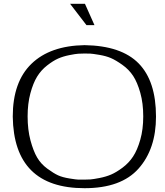

<svg xmlns="http://www.w3.org/2000/svg" viewBox="-20 -968 864 1008"><path d="M125 -357Q125 -287 140 -231Q155 -175 175 -141Q195 -107 228.5 -82.5Q262 -58 285 -47.5Q308 -37 345 -31Q382 -25 391.5 -25Q401 -25 424 -25Q440 -25 454.5 -26Q469 -27 502.5 -33.5Q536 -40 563 -51.5Q590 -63 623 -87.5Q656 -112 678.5 -146Q701 -180 716.5 -234.5Q732 -289 732 -357Q732 -426 716.5 -481Q701 -536 679 -569.5Q657 -603 622.5 -627.5Q588 -652 562.5 -663Q537 -674 501.5 -680Q466 -686 454 -686.5Q442 -687 423 -687Q406 -687 391 -686Q376 -685 343.5 -678.5Q311 -672 285 -660.5Q259 -649 227.5 -624.5Q196 -600 175 -566Q154 -532 139.5 -478Q125 -424 125 -357ZM424 -731Q617 -728 708 -635Q799 -542 799 -356Q799 -186 707.5 -83Q616 20 424 20Q52 20 47 -356Q47 -538 145 -633Q243 -728 424 -731ZM348 -948H426L476 -836H434Z"/></svg>

Font: Afta sans
Style: Regular
Weight: 400
Designer: par.qink
Foundry: Oriol Esparraguera Font
Version: Version 1.000